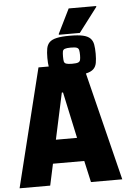

<svg xmlns="http://www.w3.org/2000/svg" viewBox="-65 -1063 812 1112"><g transform="rotate(-5 341.5 -506.5)"><path d="M3 0 173 -688H429L600 0H418L390 -125H208L181 0ZM237 -262H360L302 -531H295ZM369 -623Q321 -623 292.5 -629.5Q264 -636 250.5 -649.5Q237 -663 233 -685Q229 -707 229 -738Q229 -770 233 -792Q237 -814 250.5 -828Q264 -842 292.5 -848.5Q321 -855 369 -855Q418 -855 446 -848.5Q474 -842 488 -828Q502 -814 506 -792Q510 -770 510 -738Q510 -707 506 -685Q502 -663 488 -649.5Q474 -636 446 -629.5Q418 -623 369 -623ZM369 -692Q394 -692 404 -696Q414 -700 416.5 -710Q419 -720 419 -738Q419 -757 416.5 -767.5Q414 -778 404 -782Q394 -786 369 -786Q345 -786 334.5 -782Q324 -778 322 -767.5Q320 -757 320 -738Q320 -720 322 -710Q324 -700 334.5 -696Q345 -692 369 -692ZM307 -866V-871L377 -1013H537V-1008L429 -866Z"/></g></svg>

Font: Saira SemiCondensed ExtraBold
Style: Regular
Weight: 800
Width: 4
Designer: Hector Gatti with collaboration of the Omnibus-Type team
Foundry: Omnibus-Type
Version: Version 1.101